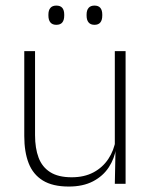

<svg xmlns="http://www.w3.org/2000/svg" viewBox="-20 -674 556 704"><path d="M108.5 -486.5V-178.5Q108.5 -130.5 121.5 -96Q134.5 -61.5 164 -42.8Q193.5 -24 243 -24Q289 -24 322.8 -42Q356.5 -60 377.2 -91.2Q398 -122.5 404.5 -162.5L415.5 -130.5H405.5Q400 -93 379 -60.8Q358 -28.5 321.2 -9.2Q284.5 10 232 10Q173 10 137 -12.2Q101 -34.5 85 -75.8Q69 -117 69 -175V-486.5ZM440.5 -486.5V0H401L403.5 -123.5L401 -125.5V-486.5ZM186.5 -583Q172 -583 164.8 -591.8Q157.5 -600.5 157.5 -617V-620.5Q157.5 -636.5 164.8 -645Q172 -653.5 186.5 -653.5Q201.5 -653.5 208.5 -645Q215.5 -636.5 215.5 -620.5V-617Q215.5 -600.5 208.5 -591.8Q201.5 -583 186.5 -583ZM326.5 -583Q312 -583 304.8 -591.8Q297.5 -600.5 297.5 -617V-620.5Q297.5 -636.5 304.8 -645Q312 -653.5 326.5 -653.5Q341 -653.5 348 -645Q355 -636.5 355 -620.5V-617Q355 -600.5 348 -591.8Q341 -583 326.5 -583Z"/></svg>

Font: Anek Gujarati ExtraLight
Style: Regular
Weight: 250
Version: Version 1.003